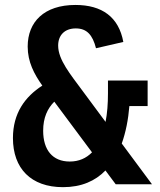

<svg xmlns="http://www.w3.org/2000/svg" viewBox="-20 -762 660 794"><path d="M426.5 -376.5C426.5 -333 423.5 -293 416.5 -258L322 -385.5C270.5 -455.5 220.5 -515 220.5 -573.5C220.5 -616 247 -644.5 293.5 -644.5C339 -644.5 363 -617.5 377 -562.5L490 -588.5C471 -692 401.5 -741.5 292 -741.5C162.5 -741.5 94.5 -671.5 94.5 -569.5C94.5 -506 121 -456 155 -408C83.5 -362 33.5 -294 33.5 -191C33.5 -65.5 108 12 240.5 12C316.5 12 374 -13.5 416 -57L458.5 0H608.5L483.5 -168.5C500 -214.5 510.5 -267.5 515 -323.5H590.5V-429H426.5ZM158.5 -221.5C158.5 -275.5 176.5 -313.5 204.5 -341.5L360.5 -132C336.5 -107.5 306 -94 268.5 -94C197.5 -94 158.5 -141.5 158.5 -221.5Z"/></svg>

Font: Monaspace Neon SemiBold
Style: Regular
Weight: 600
Designer: Riley Cran & the Lettermatic Team
Foundry: Lettermatic
Version: Version 1.200 (Monaspace Neon)